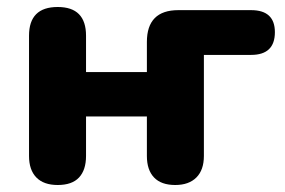

<svg xmlns="http://www.w3.org/2000/svg" viewBox="-20 -520 816 549"><path d="M145 9Q105 9 84 -12.5Q63 -34 63 -74V-418Q63 -500 145 -500Q226 -500 226 -418V-314H400V-400Q400 -491 490 -491H698Q766 -491 766 -428Q766 -363 698 -363H563V-74Q563 -34 541.5 -12.5Q520 9 481 9Q441 9 420.5 -12.5Q400 -34 400 -74V-187H226V-74Q226 -34 206 -12.5Q186 9 145 9Z"/></svg>

Font: Chiron GoRound TC EB
Style: Regular
Weight: 700
Designer: Ryoko NISHIZUKA 西塚涼子 (kana, bopomofo & ideographs); Paul D. Hunt (Latin, Greek & Cyrillic); Sandoll Communications 산돌커뮤니
Foundry: Adobe
Version: Version 1.000;hotconv 1.1.1;makeotfexe 2.6.0